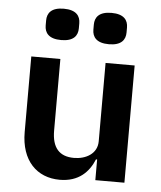

<svg xmlns="http://www.w3.org/2000/svg" viewBox="-53 -783 706 842"><g transform="rotate(5 300.0 -362.5)"><path d="M194 -599C249 -599 267 -625 267 -657V-679C267 -711 249 -737 194 -737C139 -737 121 -711 121 -679V-657C121 -625 139 -599 194 -599ZM404 -599C459 -599 477 -625 477 -657V-679C477 -711 459 -737 404 -737C349 -737 331 -711 331 -679V-657C331 -625 349 -599 404 -599ZM397 0H525V-516H397V-171C397 -116 347 -89 295 -89C230 -89 198 -126 198 -201V-516H70V-183C70 -58 140 12 241 12C325 12 369 -35 392 -91H397Z"/></g></svg>

Font: IBM Mono SemiBold
Style: Regular
Weight: 600
Monospace: yes
Designer: Mike Abbink, Paul van der Laan, Pieter van Rosmalen
Foundry: Bold Monday
Version: Version 2.3